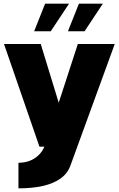

<svg xmlns="http://www.w3.org/2000/svg" viewBox="-20 -941 652 1051"><path d="M81 -50Q108 -50 131.5 -57Q155 -64 174 -77.5Q193 -91 206.5 -109Q220 -127 227 -150L406 -700H608L366 -36Q350 9 311 36.5Q272 64 214 77Q156 90 81 90ZM2 -700H203L374 -142L247 -138H196ZM412 -921H543L443 -770H352ZM227 -921H358L258 -770H167Z"/></svg>

Font: Moderustic ExtraBold
Style: Regular
Weight: 800
Designer: Tural Alisoy
Foundry: TAFT Foundry
Version: Version 2.120